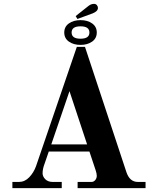

<svg xmlns="http://www.w3.org/2000/svg" viewBox="-20 -972 794 992"><path d="M245 -226 339 -501 430 -226ZM44 0H299V-32H252C236 -32 223.3 -36.7 214 -46C204.7 -55.3 200 -65.7 200 -77C200 -92.3 203.7 -109.3 211 -128L232 -189H442L474 -93C478 -81 480 -71.3 480 -64C480 -55.3 477.3 -47.8 472 -41.5C466.7 -35.2 460.3 -32 453 -32H381V0H732V-32H692C664 -32 644.3 -49 633 -83L419 -730H377L166 -113C158 -91 146.3 -72 131 -56C115.7 -40 98 -32 78 -32H44ZM371 -889 380 -874 459 -903C477 -910.3 486 -919.7 486 -931C486 -936.3 484.2 -941.2 480.5 -945.5C476.8 -949.8 472 -952 466 -952C456 -952 446.7 -948.7 438 -942ZM312 -804C312 -784 320 -768.3 336 -757C352 -745.7 372 -740 396 -740C420 -740 440 -745.7 456 -757C472 -768.3 480 -784 480 -804C480 -824 472 -839.7 456 -851C440 -862.3 420 -868 396 -868C372 -868 352 -862.3 336 -851C320 -839.7 312 -824 312 -804ZM350 -804C350 -825.3 365.3 -836 396 -836C426.7 -836 442 -825.3 442 -804C442 -782.7 426.7 -772 396 -772C365.3 -772 350 -782.7 350 -804Z"/></svg>

Font: Km Standard TT
Style: Bold
Weight: 700
Designer: Alexey Kryukov <alexios@thessalonica.org.ru>
Version: Version 2.0.2